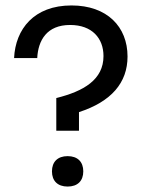

<svg xmlns="http://www.w3.org/2000/svg" viewBox="-20 -680 523 705"><path d="M270 -200V-268.3C388.3 -306.7 448.3 -375.8 448.3 -472.5C448.3 -581.7 373.3 -660 242.5 -660C105 -660 36.7 -573.3 31.7 -466.7H116.7C120 -531.7 151.7 -588.3 237.5 -588.3C318.3 -588.3 360 -539.2 360 -474.2C360 -387.5 287.5 -345 186.7 -320V-200ZM228.3 5C265 5 285.8 -15.8 285.8 -50.8C285.8 -85.8 265 -106.7 228.3 -106.7C191.7 -106.7 170.8 -85.8 170.8 -50.8C170.8 -15.8 191.7 5 228.3 5Z"/></svg>

Font: Familjen Grotesk
Style: Regular
Weight: 400
Designer: Anders Wikstroem, Jonas Baeckman, Matilda Gysing, Kristian Moeller
Foundry: Familjen STHLM AB
Version: Version 2.000